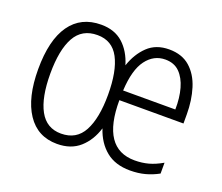

<svg xmlns="http://www.w3.org/2000/svg" viewBox="-97 -682 963 833"><g transform="rotate(20 384.5 -266.0)"><path d="M554 -542Q613 -542 650 -509.5Q687 -477 704 -422.5Q721 -368 721 -303V-261H425Q424 -38 576 -38Q610 -38 639.5 -46Q669 -54 702 -73V-23Q673 -7 641.5 1.5Q610 10 572 10Q504 10 461 -25Q418 -60 398 -121Q380 -62 339.5 -26Q299 10 235 10Q145 10 96.5 -63Q48 -136 48 -267Q48 -402 97.5 -472Q147 -542 240 -542Q302 -542 341 -507Q380 -472 398 -412Q417 -469 455 -505.5Q493 -542 554 -542ZM553 -495Q500 -495 465.5 -449Q431 -403 426 -306H667Q668 -360 656 -402.5Q644 -445 619 -470Q594 -495 553 -495ZM240 -494Q169 -494 136.5 -435.5Q104 -377 104 -267Q104 -157 136.5 -97.5Q169 -38 236 -38Q307 -38 339 -98Q371 -158 371 -266Q371 -375 339.5 -434.5Q308 -494 240 -494Z"/></g></svg>

Font: Noto Sans Lao UI Cond Light
Style: Regular
Weight: 300
Width: 3
Designer: Monotype Design Team
Foundry: Monotype Imaging Inc.
Version: Version 2.000; ttfautohint (v1.8.4.7-5d5b)